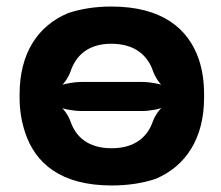

<svg xmlns="http://www.w3.org/2000/svg" viewBox="-20 -558 677 588"><path d="M40 -269V-259C40 -220 46 -185 57 -152C88 -58 166 10 322 10C372 10 417 3 456 -10C549 -49 605 -134 605 -259V-269C605 -308 600 -343 589 -376C557 -470 477 -538 321 -538C272 -538 228 -531 189 -518C95 -479 40 -394 40 -269ZM416 -307H229C207 -307 171 -301 158 -293L160 -289C174 -297 190 -322 196 -339C212 -387 249 -424 321 -424C393 -424 433 -388 449 -339C455 -322 471 -297 485 -289L487 -293C475 -301 438 -307 416 -307ZM229 -218H416C437 -218 472 -224 486 -232L484 -235C470 -227 454 -203 448 -186C432 -139 393 -104 322 -104C250 -104 212 -139 196 -186C190 -203 174 -228 160 -235L158 -232C170 -224 207 -218 229 -218Z"/></svg>

Font: Asimov
Style: EdgeWide
Weight: 500
Designer: Google
Version: Version 2.000980: 2014